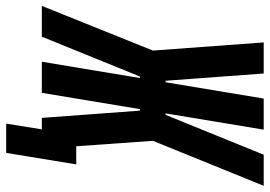

<svg xmlns="http://www.w3.org/2000/svg" viewBox="-192 -626 893 636"><g transform="rotate(90 255.0 -308.5)"><path d="M347 118 366 0H328L304 -325H299L245 0H142L196 -325H191L59 0H-43L105 -368L78 -735H181L205 -410H210L264 -735H367L313 -410H318L450 -735H553L404 -368L422 -114H482L444 118Z"/></g></svg>

Font: Iosevka Curly Heavy Oblique
Style: Regular
Weight: 900
Italic angle: -9°
Monospace: yes
Designer: Belleve Invis
Foundry: Belleve Invis
Version: Version 11.1.0; ttfautohint (v1.8.3)